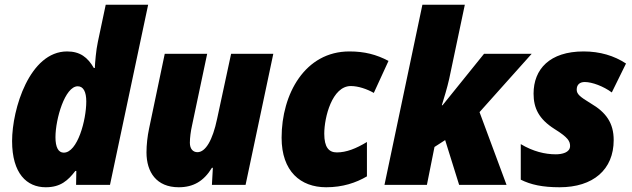

<svg xmlns="http://www.w3.org/2000/svg" viewBox="-20 -780 2668 810"><path d="M173 10C236 10 267 -19 298 -59H302L301 0H444L605 -760H426L393 -604C385 -568 381 -515 380 -493H376C350 -538 318 -563 263 -563C105 -563 31 -320 31 -185C31 -48 93 10 173 10ZM249 -136C226 -136 214 -159 214 -201C214 -278 254 -416 308 -416C332 -416 344 -392 344 -352C344 -273 307 -136 249 -136Z M734 10C796 10 840 -16 874 -72H878L874 0H1016L1133 -553H955L896 -279C877 -188 847 -138 813 -138C794 -138 781 -152 781 -178C781 -199 785 -228 790 -250L854 -553H675L609 -238C602 -205 598 -169 598 -137C598 -54 640 10 734 10Z M1356 10C1426 10 1482 -9 1528 -36V-181C1482 -153 1441 -137 1401 -137C1367 -137 1348 -159 1348 -216C1348 -285 1381 -417 1460 -417C1492 -417 1529 -404 1557 -388L1619 -523C1568 -550 1518 -563 1454 -563C1267 -563 1168 -384 1168 -199C1168 -57 1248 10 1356 10Z M1602 0H1781L1813 -160L1858 -189L1917 0H2117L2003 -307L2223 -553H2022L1847 -336H1844C1853 -365 1867 -411 1875 -447L1941 -760H1762Z M2341 10C2482 10 2569 -64 2569 -189C2569 -261 2537 -306 2472 -344C2426 -372 2413 -383 2413 -402C2413 -423 2426 -434 2447 -434C2478 -434 2526 -416 2561 -390L2621 -512C2571 -545 2511 -563 2442 -563C2299 -563 2231 -488 2231 -385C2231 -324 2253 -278 2319 -236C2377 -200 2385 -184 2385 -164C2385 -136 2350 -129 2325 -129C2279 -129 2229 -141 2177 -172V-22C2219 -1 2268 10 2341 10Z"/></svg>

Font: Noto Sans SemiCondensed Black
Style: Italic
Weight: 900
Width: 4
Italic angle: -12°
Designer: Monotype Design Team
Foundry: Monotype Imaging Inc.
Version: Version 2.013